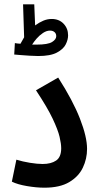

<svg xmlns="http://www.w3.org/2000/svg" viewBox="-20 -866 461 891"><path d="M35 -23 56 -125Q85 -116 119 -110.5Q153 -105 178 -105Q217 -105 240.5 -121Q264 -137 264 -178Q264 -199 256.5 -231Q249 -263 224.5 -315Q200 -367 147 -447L250 -506Q318 -400 351 -315.5Q384 -231 384 -175Q384 -129 364.5 -88Q345 -47 301.5 -21Q258 5 186 5Q149 5 105 -2.5Q61 -10 35 -23ZM157 -606Q140 -606 117.5 -607.5Q95 -609 75.5 -610.5Q56 -612 46 -613L49 -666Q59 -664 75 -663Q83 -678 92 -693L87 -846H139L143 -748Q162 -762 181 -770Q200 -778 220 -778Q254 -778 275 -756Q296 -734 296 -702Q296 -682 285 -660Q274 -638 244 -622Q214 -606 157 -606ZM212 -724Q196 -724 179.5 -713Q163 -702 150 -687Q137 -672 129 -659Q140 -659 151 -659Q202 -659 221.5 -671Q241 -683 241 -698Q241 -710 233 -717Q225 -724 212 -724Z"/></svg>

Font: Noto Sans Arabic ExtCond SemBd
Style: Regular
Weight: 600
Width: 2
Designer: Monotype Design Team, Nadine Chahine, Nizar Qandah and Khaled Hosny
Foundry: Monotype Imaging Inc.
Version: Version 2.012; ttfautohint (v1.8.4.7-5d5b)